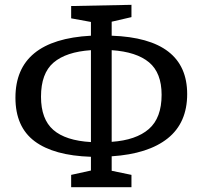

<svg xmlns="http://www.w3.org/2000/svg" viewBox="-20 -756 840 796"><path d="M443 -108V-48L525 -31V20H275V-31L357 -49V-106Q203 -111 123.5 -170.5Q44 -230 44 -351Q44 -591 357 -608V-665L275 -680V-731L525 -736V-685L443 -666V-608Q756 -597 756 -366Q756 -247 675.5 -182.5Q595 -118 443 -108ZM443 -548V-168Q544 -175 597 -221Q650 -267 650 -363Q650 -454 598 -497.5Q546 -541 443 -548ZM357 -167V-548Q254 -541 202 -496.5Q150 -452 150 -355Q150 -262 201 -217.5Q252 -173 357 -167Z"/></svg>

Font: Bitter Pro Medium
Style: Regular
Weight: 500
Designer: Sol Matas, and Bitter project Authors
Foundry: Sol Matas
Version: Version 1.010